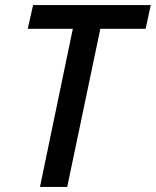

<svg xmlns="http://www.w3.org/2000/svg" viewBox="-20 -734 612 754"><path d="M137 0 266 -621H89L110 -714H572L552 -621H374L244 0Z"/></svg>

Font: Noto Sans Display Medium
Style: Italic
Weight: 500
Italic angle: -12°
Designer: Monotype Design Team
Foundry: Monotype Imaging Inc.
Version: Version 2.003